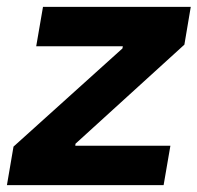

<svg xmlns="http://www.w3.org/2000/svg" viewBox="-41 -540 576 560"><path d="M-1.6 -112.4 316.2 -398.8 317.2 -405H64.6L84.4 -520H515.4L496.8 -409.8L179.2 -120.8L178.6 -115H456L436.2 0H-20.8Z"/></svg>

Font: Fixel Italic Variable 20240409 Display Thin
Style: Italic
Weight: 100
Italic angle: -10°
Designer: AlfaBravo + MacPaw
Foundry: Kyrylo Tkachov, Marchela Mozhyna, Serhii Makarenko, Maria Weinstein, Zakhar Kryvoshyya
Version: Version 1.211;Glyphs 3.2 (3225)